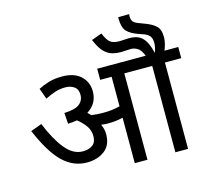

<svg xmlns="http://www.w3.org/2000/svg" viewBox="-123 -1040 1284 1183"><g transform="rotate(-15 519.0 -448.0)"><path d="M470 -218Q470 -148 424.5 -114Q379 -80 312 -80Q226 -80 159 -144Q92 -208 29 -356L100 -382Q143 -276 193 -214.5Q243 -153 305 -153Q343 -153 367 -170.5Q391 -188 391 -227Q391 -264 370.5 -293Q350 -322 318 -347Q291 -342 260 -341L255 -411Q323 -413 351.5 -435Q380 -457 380 -494Q380 -530 356.5 -546Q333 -562 302 -562Q265 -562 235 -552Q205 -542 171 -525L146 -594Q172 -608 210.5 -620Q249 -632 298 -632Q376 -632 417.5 -593Q459 -554 459 -495Q459 -417 392 -375Q403 -365 412 -355Q450 -350 486 -350Q518 -350 543 -353Q568 -356 594 -363V-551H521V-622H1038V-551H934V0H853V-551H675V0H594V-290Q570 -284 547 -281.5Q524 -279 498 -279Q481 -279 455 -282Q470 -252 470 -218ZM833 -615Q817 -660 795.5 -673Q774 -686 752 -686Q740 -686 724.5 -684.5Q709 -683 691 -683Q660 -683 633 -690.5Q606 -698 582 -723Q558 -748 536 -801L602 -825Q622 -777 642 -763.5Q662 -750 698 -750Q711 -750 727 -751.5Q743 -753 760 -753Q792 -753 816 -743Q840 -733 858.5 -705Q877 -677 889 -624Q902 -656 902 -686Q902 -715 888.5 -730.5Q875 -746 843 -756L829 -761Q774 -779 751 -804.5Q728 -830 728 -883V-895L798 -896Q797 -893 797 -882Q797 -863 805.5 -849.5Q814 -836 850 -824L879 -813Q920 -798 944.5 -776Q969 -754 969 -703Q969 -681 962 -656.5Q955 -632 947 -615Z"/></g></svg>

Font: Go Noto Kurrent-Regular
Style: Regular
Weight: 400
Designer: Monotype Design Team
Foundry: Monotype Imaging Inc.
Version: Version 2.012; ttfautohint (v1.8.4.7-5d5b)